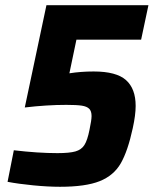

<svg xmlns="http://www.w3.org/2000/svg" viewBox="-20 -708 589 736"><path d="M9 -11 33 -132Q126 -121 200 -121Q246 -121 269 -127.5Q292 -134 303.5 -152Q315 -170 323 -210Q331 -248 331 -263Q331 -282 322 -291Q313 -300 293.5 -303Q274 -306 234 -306Q160 -306 75 -296L158 -688H549L521 -556H273L246 -427Q290 -434 339 -434Q426 -434 463 -401Q500 -368 500 -302Q500 -267 489 -217Q470 -129 443 -82Q416 -35 362 -13.5Q308 8 210 8Q164 8 107.5 2.5Q51 -3 9 -11Z"/></svg>

Font: Saira Semi Condensed
Style: Bold Italic
Weight: 700
Width: 4
Italic angle: -12°
Designer: Hector Gatti with collaboration of the Omnibus-Type team
Foundry: Omnibus-Type
Version: Version 1.001; ttfautohint (v1.8)